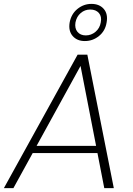

<svg xmlns="http://www.w3.org/2000/svg" viewBox="-38 -967 685 987"><path d="M498 0 463 -180H130L31 0H-18L361 -686H411L547 0ZM480 -852Q486 -882 470.5 -900Q455 -918 426 -918Q398 -918 377 -900Q356 -882 350 -852Q345 -822 360 -803.5Q375 -785 403 -785Q431 -785 453 -803.5Q475 -822 480 -852ZM320 -851Q328 -895 360 -921Q392 -947 432 -947Q473 -947 495.5 -921Q518 -895 510 -851Q503 -808 471 -782Q439 -756 398 -756Q358 -756 335.5 -782Q313 -808 320 -851ZM456 -217 376 -628 150 -217Z"/></svg>

Font: Poppins ExtraLight
Style: Italic
Weight: 275
Italic angle: -10°
Designer: Ninad Kale (Devanagari), Jonny Pinhorn (Latin)
Foundry: Indian Type Foundry
Version: Version 3.200;PS 1.000;hotconv 16.6.54;makeotf.lib2.5.65590